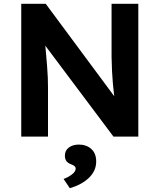

<svg xmlns="http://www.w3.org/2000/svg" viewBox="-20 -720 841 1012"><path d="M92 0V-700H221L582 -213Q574 -276 570.5 -344.5Q567 -413 568 -503V-700H709V0H578L219 -479Q225 -413 228 -374.5Q231 -336 232 -310.5Q233 -285 233 -258V0ZM348 272 315 223Q335 217 357 201Q379 185 379 168Q379 155 357 147Q338 140 330 129Q322 118 322 100Q322 73 343 57.5Q364 42 396 42Q435 42 461 65Q487 88 487 131Q487 180 449.5 216.5Q412 253 348 272Z"/></svg>

Font: Lexend SemiBold
Style: Regular
Weight: 600
Designer: Bonnie Shaver-Troup, Thomas Jockin
Foundry: Lexend
Version: Version 1.005; ttfautohint (v1.8.3)